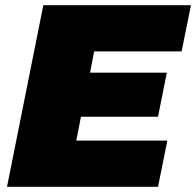

<svg xmlns="http://www.w3.org/2000/svg" viewBox="-20 -720 756 740"><path d="M274 -178H625L589 0H7L147 -700H716L680 -522H343L327 -440H623L589 -270H292Z"/></svg>

Font: Montserrat Black
Style: Italic
Weight: 900
Italic angle: -11.3°
Designer: Julieta Ulanovsky
Foundry: Julieta Ulanovsky
Version: Version 9.000; ttfautohint (v1.8.4.7-5d5b)